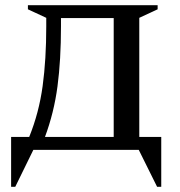

<svg xmlns="http://www.w3.org/2000/svg" viewBox="-20 -580 695 743"><path d="M88 -544V-560H590V-544L519 -511V-50H604V143H588L517 0H109L39 143H23V-50H93Q131 -144 145 -247Q159 -350 159 -478V-511ZM420 -50V-510H216V-479Q216 -348 202.5 -246Q189 -144 154 -50Z"/></svg>

Font: Spectral SC Medium
Style: Regular
Weight: 500
Designer: Jean-Baptiste Levee
Foundry: Production Type
Version: Version 2.001